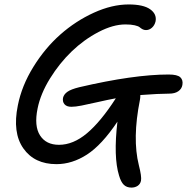

<svg xmlns="http://www.w3.org/2000/svg" viewBox="-20 -728 841 863"><path d="M300.8 -248Q279.8 -248 270 -259.3Q260.3 -270.5 263.2 -288.1Q267.1 -304.2 283 -315.4Q298.8 -326.7 335.9 -335.9Q581.1 -393.1 737.8 -393.1Q777.3 -393.1 790.5 -380.6Q803.7 -368.2 799.8 -346.2Q796.9 -328.6 781.5 -317.9Q766.1 -307.1 740.2 -307.1Q695.3 -307.1 610.8 -300.8Q610.8 -287.6 608.9 -278.8Q574.2 -105 604 14.2Q617.2 65.4 613.8 84Q610.8 99.1 598.9 107.2Q586.9 115.2 570.8 115.2Q549.3 115.2 536.4 102.5Q523.4 89.8 515.1 61Q489.3 -22 507.8 -181.2Q437.5 -76.2 370.8 -33.2Q304.2 9.8 233.9 9.8Q134.8 9.8 85 -61Q35.2 -131.8 60.1 -253.9Q77.6 -342.8 129.9 -427.2Q182.1 -511.7 251.2 -572.8Q320.3 -633.8 401.9 -670.9Q483.4 -708 558.1 -708Q624.5 -708 655 -686.3Q685.5 -664.6 679.2 -631.8Q674.8 -613.8 662.8 -603.3Q650.9 -592.8 636.2 -592.8Q627.4 -592.8 620.4 -596.7Q613.3 -600.6 607.7 -605.5Q602.1 -610.4 585.7 -614.3Q569.3 -618.2 543.9 -618.2Q488.3 -618.2 423.1 -584.2Q357.9 -550.3 302.5 -497.1Q247.1 -443.8 204.6 -375Q162.1 -306.2 148.9 -240.2Q132.8 -161.6 159.9 -119.4Q187 -77.1 245.1 -77.1Q309.1 -77.1 370.8 -128.9Q432.6 -180.7 500 -285.2V-286.1Q463.4 -279.3 418.5 -269Q373.5 -258.8 346.2 -253.4Q318.8 -248 300.8 -248Z"/></svg>

Font: Shantell Sans Irregular
Style: Italic
Weight: 400
Italic angle: -11.31°
Designer: Stephen Nixon, Anya Danilova, Shantell Martin
Foundry: Arrow Type
Version: Version 1.006;[9816181b4]